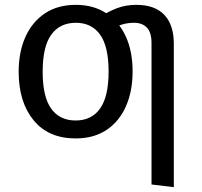

<svg xmlns="http://www.w3.org/2000/svg" viewBox="-20 -559 832 792"><path d="M697 213 605 202V-382Q605 -425 586 -445Q567 -465 533 -465Q508 -465 485.5 -458.5Q463 -452 438 -439L387 -485Q425 -511 462 -525Q499 -539 542 -539Q619 -539 658 -497.5Q697 -456 697 -379ZM293 -539Q365 -539 417.5 -505Q470 -471 498.5 -409.5Q527 -348 527 -264Q527 -183 499.5 -120.5Q472 -58 419.5 -23Q367 12 292 12Q180 12 118.5 -63Q57 -138 57 -263Q57 -345 85 -407Q113 -469 165.5 -504Q218 -539 293 -539ZM293 -465Q227 -465 191.5 -416Q156 -367 156 -263Q156 -160 191 -111Q226 -62 292 -62Q358 -62 393 -111.5Q428 -161 428 -264Q428 -367 393 -416Q358 -465 293 -465Z"/></svg>

Font: Fira Sans Variable
Style: Regular
Weight: 400
Designer: Carrois Corporate & Edenspiekermann AG
Foundry: Carrois Corporate GbR & Edenspiekermann AG
Version: Version 4.202